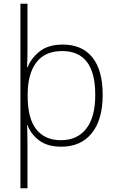

<svg xmlns="http://www.w3.org/2000/svg" viewBox="-20 -780 630 1034"><path d="M533 -269Q533 -135 474 -62.5Q415 10 311 10Q235 10 190.5 -24Q146 -58 128 -106H126Q127 -77 127.5 -45Q128 -13 128 15V234H90V-760H128V-527Q128 -505 127.5 -472.5Q127 -440 126 -418H129Q147 -466 193.5 -503Q240 -540 318 -540Q422 -540 477.5 -471Q533 -402 533 -269ZM493 -269Q493 -505 315 -505Q222 -505 175.5 -443.5Q129 -382 129 -270V-263Q129 -142 175.5 -83.5Q222 -25 308 -25Q396 -25 444.5 -87Q493 -149 493 -269Z"/></svg>

Font: Noto Sans Arabic UI XLt
Style: Regular
Weight: 200
Designer: Monotype Design Team, Nadine Chahine and Nizar Qandah
Foundry: Monotype Imaging Inc.
Version: Version 2.010; ttfautohint (v1.8.4.7-5d5b)